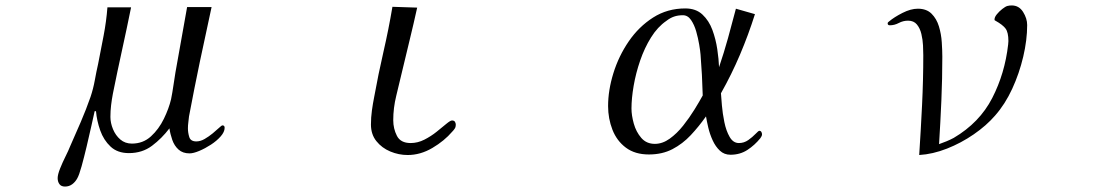

<svg xmlns="http://www.w3.org/2000/svg" viewBox="-20 -567 4040 706"><path d="M806 -97Q806 -82 791.5 -65.5Q777 -49 755.5 -35Q734 -21 712.5 -12Q691 -3 677 -3Q652 -3 636.5 -17Q621 -31 613.5 -52.5Q606 -74 603 -95Q575 -58 539 -31Q503 -4 454 -4Q412 -4 386.5 -28Q361 -52 348.5 -87.5Q336 -123 333 -158H328Q324 -140 316 -104Q308 -68 298.5 -28Q289 12 280 44.5Q271 77 264 89Q257 102 245.5 110.5Q234 119 219 119Q205 119 198.5 110Q192 101 192 88Q192 75 201 52.5Q210 30 221 8Q232 -14 237 -27Q257 -72 277 -118.5Q297 -165 313 -211Q323 -241 328.5 -271.5Q334 -302 341 -333Q351 -384 361 -436Q371 -488 375 -540H462Q446 -461 428.5 -381.5Q411 -302 395 -222Q391 -201 388.5 -180Q386 -159 386 -137Q386 -115 395.5 -92Q405 -69 422.5 -54Q440 -39 465 -39Q506 -39 535 -65.5Q564 -92 582.5 -130Q601 -168 609 -202Q614 -227 617.5 -251.5Q621 -276 625 -300L668 -541H758Q736 -441 715 -340.5Q694 -240 675 -139Q674 -128 672.5 -117Q671 -106 671 -95Q671 -79 676 -63Q681 -47 702 -47Q717 -47 732.5 -56Q748 -65 762 -76.5Q776 -88 785.5 -97Q795 -106 798 -106Q806 -106 806 -97Z M1656 -108Q1656 -100 1652 -94Q1648 -88 1643 -83Q1614 -49 1570 -23Q1526 3 1479 3Q1446 3 1415 -10Q1384 -23 1364 -48Q1344 -73 1344 -109Q1344 -135 1347.5 -160.5Q1351 -186 1356 -211Q1371 -294 1390 -376.5Q1409 -459 1423 -542L1514 -539Q1501 -480 1486.5 -420.5Q1472 -361 1458 -302Q1448 -259 1437 -214.5Q1426 -170 1426 -125Q1426 -94 1439.5 -67.5Q1453 -41 1490 -41Q1516 -41 1540.5 -53.5Q1565 -66 1585.5 -82.5Q1606 -99 1621 -111.5Q1636 -124 1642 -124Q1650 -124 1653 -119Q1656 -114 1656 -108Z M2564 -216Q2563 -254 2561 -291.5Q2559 -329 2556 -366Q2555 -379 2551 -403Q2547 -427 2540 -451.5Q2533 -476 2521 -493.5Q2509 -511 2491 -511Q2473 -511 2458.5 -506Q2444 -501 2430 -490Q2398 -468 2374 -429.5Q2350 -391 2334 -344.5Q2318 -298 2310 -251.5Q2302 -205 2302 -168Q2302 -143 2310.5 -112.5Q2319 -82 2338 -60Q2357 -38 2388 -38Q2416 -38 2442.5 -57Q2469 -76 2492 -105Q2515 -134 2533.5 -164Q2552 -194 2564 -216ZM2782 -73Q2782 -67 2776 -59Q2755 -33 2728 -15.5Q2701 2 2666 2Q2643 2 2627 -13Q2611 -28 2600.5 -51Q2590 -74 2584.5 -97.5Q2579 -121 2576 -139Q2550 -102 2520 -70Q2490 -38 2452.5 -18.5Q2415 1 2366 1Q2315 1 2281.5 -24Q2248 -49 2232 -90Q2216 -131 2216 -177Q2216 -235 2235.5 -298Q2255 -361 2292 -415Q2329 -469 2381.5 -502.5Q2434 -536 2500 -536Q2539 -536 2563 -513.5Q2587 -491 2599.5 -457Q2612 -423 2617.5 -386Q2623 -349 2624 -320Q2642 -373 2657 -427Q2672 -481 2686 -535L2756 -515Q2732 -439 2701 -366Q2670 -293 2631 -224Q2632 -209 2634.5 -179.5Q2637 -150 2643.5 -118Q2650 -86 2663 -63.5Q2676 -41 2697 -41Q2716 -41 2731.5 -52Q2747 -63 2758 -74.5Q2769 -86 2772 -86Q2777 -86 2779.5 -82Q2782 -78 2782 -73Z M3757 -475Q3757 -420 3742.5 -358.5Q3728 -297 3702 -240.5Q3676 -184 3639 -142Q3607 -105 3560.5 -73Q3514 -41 3462 -20.5Q3410 0 3360 3Q3366 -89 3370.5 -181Q3375 -273 3375 -364Q3375 -379 3374 -400Q3373 -421 3368 -442Q3363 -463 3351.5 -477Q3340 -491 3319 -491Q3301 -491 3285 -482.5Q3269 -474 3252 -474Q3244 -474 3244 -481Q3244 -485 3249 -488Q3268 -504 3298.5 -519.5Q3329 -535 3355 -535Q3387 -535 3405.5 -516.5Q3424 -498 3432.5 -470Q3441 -442 3443 -411.5Q3445 -381 3445 -358Q3445 -278 3441.5 -197.5Q3438 -117 3433 -37Q3447 -42 3460.5 -47.5Q3474 -53 3487 -60Q3582 -116 3628.5 -206.5Q3675 -297 3687 -403Q3687 -406 3687.5 -409.5Q3688 -413 3688 -416Q3688 -448 3677.5 -462Q3667 -476 3640 -491L3637 -493Q3637 -493 3637 -494Q3637 -495 3637 -496Q3637 -504 3645.5 -514.5Q3654 -525 3665.5 -534Q3677 -543 3684 -545Q3692 -547 3700 -547Q3727 -547 3742 -523Q3757 -499 3757 -475Z"/></svg>

Font: Kaisei Decol
Style: Regular
Weight: 400
Designer: Font-Kai, 金井和夫
Foundry: KAZUO KANAI
Version: Version 5.003